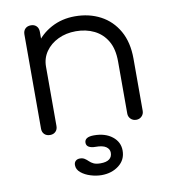

<svg xmlns="http://www.w3.org/2000/svg" viewBox="-87 -629 850 943"><g transform="rotate(-10 338.5 -157.5)"><path d="M559 0Q542 0 531 -11Q520 -22 520 -38V-298Q520 -360 496.5 -400Q473 -440 432.5 -460Q392 -480 341 -480Q292 -480 252.5 -461Q213 -442 190 -409Q167 -376 167 -334H112Q114 -397 146 -446.5Q178 -496 231 -524.5Q284 -553 349 -553Q420 -553 476 -523.5Q532 -494 564.5 -437Q597 -380 597 -298V-38Q597 -22 586 -11Q575 0 559 0ZM129 0Q111 0 100.5 -10.5Q90 -21 90 -38V-508Q90 -526 100.5 -536.5Q111 -547 129 -547Q146 -547 156.5 -536.5Q167 -526 167 -508V-38Q167 -21 156.5 -10.5Q146 0 129 0ZM344 238Q318 238 290 229.5Q262 221 242.5 205Q223 189 223 167Q223 154 231 146.5Q239 139 252 139Q266 139 275.5 145Q285 151 293.5 159.5Q302 168 314.5 174Q327 180 349 180Q378 180 392.5 169Q407 158 407 137Q407 119 390.5 107.5Q374 96 338 96Q317 96 305 89Q293 82 293 68Q293 39 340 39Q396 39 431 66.5Q466 94 466 137Q466 183 430.5 210.5Q395 238 344 238Z"/></g></svg>

Font: Comfortaa
Style: Regular
Weight: 400
Designer: Johan Aakerlund
Foundry: Johan Aakerlund
Version: Version 3.104; ttfautohint (v1.8.1.43-b0c9)